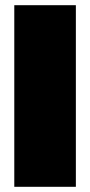

<svg xmlns="http://www.w3.org/2000/svg" viewBox="-20 -719 347 739"><path d="M35 -699H272V0H35Z"/></svg>

Font: Prompt Black
Style: Regular
Weight: 900
Designer: Katatrad Team
Foundry: CadsonDemak
Version: Version 1.000